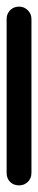

<svg xmlns="http://www.w3.org/2000/svg" viewBox="-20 -560 115 580"><path d="M0 -38H75V-503H0ZM38 -75Q21 -75 10.5 -64Q0 -53 0 -38Q0 -21 10.5 -10.5Q21 0 38 0Q53 0 64 -10.5Q75 -21 75 -38Q75 -53 64 -64Q53 -75 38 -75ZM38 -540Q21 -540 10.5 -529Q0 -518 0 -503Q0 -486 10.5 -475.5Q21 -465 38 -465Q53 -465 64 -475.5Q75 -486 75 -503Q75 -518 64 -529Q53 -540 38 -540Z"/></svg>

Font: Wavefont Medium
Style: Regular
Weight: 500
Version: Version 3.004;gftools[0.9.33]